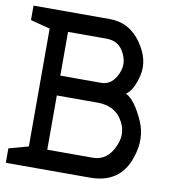

<svg xmlns="http://www.w3.org/2000/svg" viewBox="-76 -726 714 793"><g transform="rotate(10 281.0 -329.5)"><path d="M331.1 -393.6Q377.9 -393.6 400.4 -447.3Q419.9 -491.2 392.6 -538.1Q370.1 -577.1 321.3 -577.1H160.2V-393.6ZM350.6 -83Q413.1 -83 441.4 -150.4Q467.8 -209 430.7 -263.7Q398.4 -310.5 331.1 -310.5H160.2V-83ZM440.4 -367.2Q479.5 -348.6 516.6 -263.7Q545.9 -195.3 518.6 -115.2Q481.4 0 353.5 0H1V-60.5L83 -83V-577.1L1 -598.6V-659.2H321.3Q404.3 -659.2 454.1 -586.9Q501 -518.6 486.3 -454.1Q471.7 -389.6 440.4 -367.2Z"/></g></svg>

Font: Hopone
Style: Regular
Weight: 400
Foundry: SIL International (SIL)
Version: Version 1.00 September 3, 2015, initial release